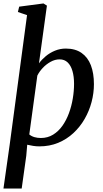

<svg xmlns="http://www.w3.org/2000/svg" viewBox="-24 -837 596 1111"><path d="M-4 254 32 0.5 132.5 -749.5 79.5 -767.5 87 -798.5 227.5 -817 247.5 -804.5 201.5 -470.5Q217.5 -492.5 241 -512Q264.5 -531.5 294.2 -543.8Q324 -556 357 -556Q411.5 -556 447.8 -530.8Q484 -505.5 501.8 -459.5Q519.5 -413.5 519.5 -350Q519.5 -298.5 506 -247Q492.5 -195.5 466 -149.2Q439.5 -103 400.8 -67Q362 -31 312.5 -10.5Q263 10 203 10Q186 10 168 7.2Q150 4.5 133.5 0.5L128 64.5L101.5 254ZM212.5 -38.5Q252 -38.5 283.2 -57.8Q314.5 -77 337.2 -109.2Q360 -141.5 375 -182.2Q390 -223 397.2 -266.8Q404.5 -310.5 404.5 -352Q404.5 -394.5 395.2 -426.2Q386 -458 367.5 -475.8Q349 -493.5 321 -493.5Q294 -493.5 268.5 -479.2Q243 -465 223 -443.5Q203 -422 192 -399.5L145.5 -59Q158 -48.5 175.2 -43.5Q192.5 -38.5 212.5 -38.5Z"/></svg>

Font: Merriweather 48pt Medium
Style: Italic
Weight: 500
Italic angle: -7.8°
Version: Version 2.101